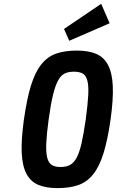

<svg xmlns="http://www.w3.org/2000/svg" viewBox="-20 -958 601 988"><path d="M103.1 -343.7Q88.9 -240.9 91.7 -172.6Q94.6 -104.3 116.2 -63.6Q137.9 -23 177.6 -6.5Q217.3 10 276.7 10Q338.1 10 382.9 -5.6Q427.7 -21.3 459.6 -61.2Q491.4 -101.1 512.8 -169.8Q534.1 -238.4 549.1 -343.7Q563.4 -446.6 560.4 -514.9Q557.3 -583.1 535.9 -623.6Q514.6 -664 474.9 -680.9Q435.1 -697.7 375.7 -697.7Q313.6 -697.7 269 -682.2Q224.4 -666.7 192.6 -626.8Q160.7 -586.9 139.6 -518.6Q118.4 -450.3 103.1 -343.7ZM230.3 -343Q241 -421.3 252.8 -469.8Q264.6 -518.3 279.4 -544.7Q294.1 -571.1 313.7 -580.1Q333.3 -589.1 360.6 -589.1Q388.1 -589.1 405 -580Q421.9 -570.9 429.2 -544.1Q436.6 -517.3 434.1 -469.1Q431.7 -421 421 -342.3Q410.3 -267.9 399.5 -220.4Q388.7 -173 374.1 -146Q359.4 -119 339.5 -108.8Q319.6 -98.6 292 -98.6Q264 -98.6 247.1 -108.6Q230.3 -118.7 223.1 -146.2Q216 -173.7 218.1 -221.1Q220.3 -268.6 230.3 -343ZM336.4 -748.1 544.1 -838.3 500.7 -938.4 309.4 -809Z"/></svg>

Font: Secuela ExtLt
Style: Italic
Weight: 200
Italic angle: -8°
Designer: Fernando Haro
Foundry: deFharo
Version: Version 1.704